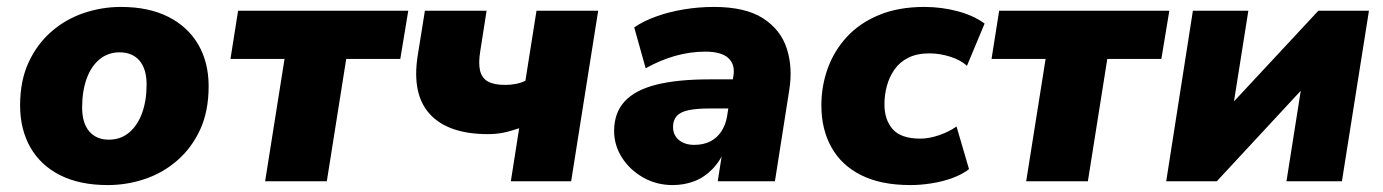

<svg xmlns="http://www.w3.org/2000/svg" viewBox="-20 -523 3991 554"><path d="M291 11Q210 11 153.5 -17.5Q97 -46 67.5 -98Q38 -150 38 -219Q38 -290 62.5 -343Q87 -396 128.5 -432Q170 -468 222 -485.5Q274 -503 329 -503Q409 -503 465.5 -474.5Q522 -446 552 -394.5Q582 -343 582 -274Q582 -202 557.5 -149Q533 -96 491.5 -60Q450 -24 398 -6.5Q346 11 291 11ZM294 -120Q328 -120 352.5 -140.5Q377 -161 390 -197Q403 -233 403 -279Q403 -324 382.5 -348Q362 -372 325 -372Q292 -372 267.5 -352Q243 -332 230 -296Q217 -260 217 -213Q217 -168 237.5 -144Q258 -120 294 -120Z M745 0 801 -353H645L667 -492H1158L1135 -353H979L923 0Z M1454 0 1478 -153Q1452 -144 1431.5 -140Q1411 -136 1388 -136Q1274 -136 1221 -193Q1168 -250 1185 -361L1206 -492H1384L1366 -377Q1360 -342 1365 -320Q1370 -298 1387.5 -288Q1405 -278 1438 -278Q1454 -278 1469 -281Q1484 -284 1496 -290L1528 -492H1706L1628 0Z M1921 11Q1874 11 1835.5 -11Q1797 -33 1774.5 -68.5Q1752 -104 1752 -145Q1752 -197 1782 -230Q1812 -263 1873 -278.5Q1934 -294 2027 -294H2106L2092 -210H2027Q1990 -210 1966.5 -205Q1943 -200 1932.5 -188Q1922 -176 1922 -157Q1922 -133 1939 -119Q1956 -105 1983 -105Q2010 -105 2029.5 -115Q2049 -125 2061.5 -144Q2074 -163 2078 -188L2096 -303Q2102 -336 2082 -355Q2062 -374 2015 -374Q1972 -374 1929 -362Q1886 -350 1843 -326L1810 -444Q1836 -462 1873.5 -475.5Q1911 -489 1954 -496Q1997 -503 2040 -503Q2131 -503 2182 -470Q2233 -437 2250.5 -382Q2268 -327 2257 -261L2216 0H2051L2066 -96H2074Q2059 -59 2035.5 -35Q2012 -11 1983 0Q1954 11 1921 11Z M2607 11Q2522 11 2465 -17.5Q2408 -46 2379 -98Q2350 -150 2350 -219Q2350 -275 2368.5 -326Q2387 -377 2424 -417Q2461 -457 2517 -480Q2573 -503 2647 -503Q2697 -503 2743.5 -490.5Q2790 -478 2821 -455L2770 -333Q2752 -350 2721.5 -359.5Q2691 -369 2662 -369Q2626 -369 2601 -356.5Q2576 -344 2561 -322.5Q2546 -301 2539 -275Q2532 -249 2532 -222Q2532 -177 2556 -150Q2580 -123 2636 -123Q2660 -123 2688.5 -132.5Q2717 -142 2740 -158L2776 -35Q2757 -20 2728.5 -9.5Q2700 1 2668 6Q2636 11 2607 11Z M2941 0 2997 -353H2841L2863 -492H3354L3331 -353H3175L3119 0Z M3345 0 3422 -492H3582L3534 -189H3502L3784 -492H3930L3852 0H3692L3740 -304H3773L3491 0Z"/></svg>

Font: Nunito Sans 12pt Black
Style: Italic
Weight: 900
Italic angle: -9°
Designer: Vernon Adams
Foundry: Vernon Adams
Version: Version 3.101;gftools[0.9.27]